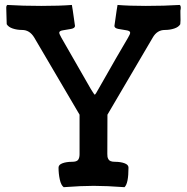

<svg xmlns="http://www.w3.org/2000/svg" viewBox="-20 -755 760 780"><path d="M416.5 -289.1 416 -129.4Q416 -122.1 416.7 -117.9Q417.5 -113.8 420.2 -108.4Q422.9 -103 429.7 -100.3Q436.5 -97.7 447.3 -97.7Q469.7 -97.7 485.8 -91.8Q502 -85.9 502 -74.2Q502 -9.3 485.8 5.4Q412.6 0 360.4 0Q310.5 0 238.8 5.4Q228 -2.4 222.9 -25.9Q217.8 -49.3 217.8 -74.2Q217.8 -85.9 233.9 -91.8Q250 -97.7 272.5 -97.7Q291.5 -97.7 297.4 -105.7Q303.2 -113.8 303.2 -128.4V-289.1L119.1 -602.5Q100.6 -633.3 69.8 -633.3Q49.3 -633.3 31.7 -639.2Q14.2 -645 7.3 -656.7Q7.3 -667 6.3 -690.4Q5.4 -713.9 5.4 -723.1Q5.4 -732.4 9.8 -734.9Q71.3 -731 147.5 -731Q222.7 -731 272 -734.9Q273.4 -730.5 284.2 -652.8Q284.2 -652.3 284.4 -651.4Q284.7 -650.4 284.7 -649.9Q284.7 -640.6 268.8 -637.5Q252.9 -634.3 236.8 -632.1Q220.7 -629.9 220.7 -622.1Q220.7 -617.2 229.5 -601.6L348.6 -394Q362.3 -371.6 364.7 -370.1Q368.2 -371.1 380.4 -394Q462.4 -538.6 500 -601.6Q508.8 -616.2 508.8 -622.1Q508.8 -629.9 492.7 -632.1Q476.6 -634.3 460.7 -637.5Q444.8 -640.6 444.8 -649.9Q444.8 -650.4 445.1 -651.4Q445.3 -652.3 445.3 -652.8Q456.1 -730.5 457.5 -734.9Q503.4 -731 572.3 -731Q648.4 -731 710 -734.9Q714.4 -732.4 714.4 -723.1Q714.4 -718.3 712.9 -712.4V-705.1Q712.9 -700.2 713.1 -689.5Q713.4 -678.7 713.4 -673.3Q713.4 -667.5 712.4 -656.7Q705.6 -645 688 -639.2Q670.4 -633.3 649.9 -633.3Q618.2 -633.3 600.6 -602.5Z"/></svg>

Font: Coustard
Style: Regular
Weight: 400
Foundry: vernon adams
Version: Version 1.001